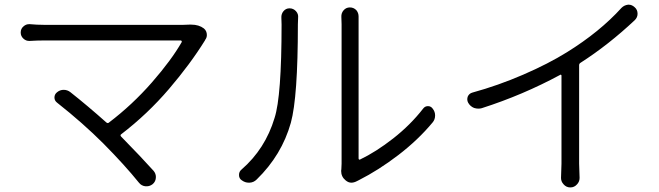

<svg xmlns="http://www.w3.org/2000/svg" viewBox="-20 -780 2840 828"><path d="M795.9 -673.8Q800.8 -673.8 804.7 -673.8Q837.9 -673.8 859.4 -657.2Q872.1 -646.5 872.1 -628.9Q872.1 -617.2 864.3 -607.4Q864.3 -606.4 864.3 -606.4Q800.8 -503.9 708.5 -396Q616.2 -288.1 502.9 -201.2Q497.1 -197.3 502 -191.4Q592.8 -98.6 642.6 -43Q652.3 -31.2 652.3 -16.6Q652.3 2.9 637.7 14.6Q626 23.4 612.3 23.4Q610.4 23.4 607.4 23.4Q589.8 21.5 579.1 7.8Q518.6 -67.4 425.8 -161.1Q337.9 -249 226.6 -336.9Q214.8 -345.7 214.8 -359.4Q214.8 -373 225.6 -381.8Q238.3 -392.6 254.4 -392.6Q270.5 -392.6 283.2 -382.8Q357.4 -324.2 438.5 -252Q444.3 -247.1 449.2 -251Q550.8 -328.1 635.3 -424.8Q719.7 -521.5 763.7 -598.6Q764.6 -600.6 763.2 -603Q761.7 -605.5 759.8 -605.5H168Q140.6 -605.5 108.4 -603.5Q92.8 -602.5 81.1 -613.3Q69.3 -624 69.3 -639.6Q69.3 -656.2 81.1 -666Q91.8 -675.8 105.5 -675.8Q106.4 -675.8 108.4 -675.8Q139.6 -672.9 168 -672.9H771.5Q785.2 -672.9 795.9 -673.8Z M1086.9 -5.9Q1074.2 6.8 1056.6 7.8Q1054.7 7.8 1052.7 7.8Q1037.1 7.8 1023.4 -2Q1010.7 -9.8 1010.7 -25.4Q1010.7 -40 1021.5 -48.8Q1124 -137.7 1164.1 -271.5Q1194.3 -364.3 1194.3 -674.8Q1194.3 -690.4 1193.4 -703.1Q1192.4 -719.7 1202.6 -731.9Q1212.9 -744.1 1228.5 -744.1Q1245.1 -744.1 1256.3 -731.9Q1267.6 -719.7 1265.6 -703.1Q1264.6 -687.5 1264.6 -674.8Q1264.6 -361.3 1234.4 -251Q1195.3 -111.3 1086.9 -5.9ZM1519.5 1Q1506.8 7.8 1495.1 7.8Q1482.4 7.8 1470.7 -2Q1451.2 -17.6 1451.2 -43Q1451.2 -46.9 1452.1 -50.8Q1453.1 -63.5 1453.1 -74.2V-675.8Q1453.1 -691.4 1452.1 -707Q1451.2 -723.6 1461.9 -735.8Q1472.7 -748 1488.8 -748Q1504.9 -748 1516.6 -736.3Q1526.4 -724.6 1526.4 -709V-675.8V-96.7Q1526.4 -93.8 1528.3 -92.3Q1530.3 -90.8 1532.2 -91.8Q1601.6 -125 1675.8 -183.1Q1750 -241.2 1804.7 -311.5Q1812.5 -322.3 1825.7 -322.3Q1838.9 -322.3 1846.7 -310.5Q1856.4 -297.9 1856.4 -282.2Q1856.4 -264.6 1845.7 -252Q1783.2 -176.8 1697.8 -111.3Q1612.3 -45.9 1527.3 -2.9Q1523.4 -1 1519.5 1Z M2660.2 -746.1Q2671.9 -757.8 2688.5 -759.8Q2689.5 -759.8 2691.4 -759.8Q2705.1 -759.8 2716.8 -749Q2729.5 -738.3 2729.5 -720.7Q2729.5 -705.1 2717.8 -693.4Q2604.5 -586.9 2484.4 -509.8Q2477.5 -505.9 2477.5 -499V-74.2L2479.5 -12.7Q2479.5 2.9 2468.8 14.6Q2457 28.3 2439.5 28.3Q2421.9 28.3 2410.2 14.6Q2399.4 2.9 2399.4 -12.7L2401.4 -74.2V-454.1Q2401.4 -456.1 2399.4 -457.5Q2397.5 -459 2395.5 -457Q2234.4 -370.1 2057.6 -313.5Q2050.8 -311.5 2043 -311.5Q2034.2 -311.5 2024.4 -314.5Q2007.8 -321.3 1999 -336.9Q1995.1 -343.8 1995.1 -351.6Q1995.1 -357.4 1997.1 -363.3Q2002.9 -377 2017.6 -380.9Q2127.9 -411.1 2236.3 -458Q2344.7 -504.9 2424.8 -554.7Q2566.4 -642.6 2660.2 -746.1Z"/></svg>

Font: Gen Jyuu Gothic P Normal
Style: Regular
Weight: 300
Designer: [Source Han Sans]
Ryoko NISHIZUKA  (kana & ideographs); Paul D. Hunt (Latin, Greek & Cyrillic); Wenlong ZHANG  (bopomofo
Version: Version 1.002.20150607